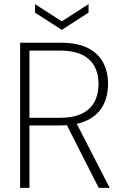

<svg xmlns="http://www.w3.org/2000/svg" viewBox="-20 -906 601 926"><path d="M77 0V-700H272Q354 -700 404.5 -674Q455 -648 478 -603.5Q501 -559 501 -502Q501 -443 477.5 -398Q454 -353 403 -327Q352 -301 270 -301H122V0ZM456 0 294 -319H345L509 0ZM122 -338H271Q362 -338 408.5 -380Q455 -422 455 -502Q455 -578 409 -620Q363 -662 270 -662H122ZM278 -762 149 -845V-886L278 -803L407 -886V-845Z"/></svg>

Font: DM Sans 17pt ExtraLight
Style: Regular
Weight: 250
Version: Version 4.004;gftools[0.9.30]